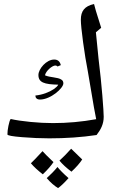

<svg xmlns="http://www.w3.org/2000/svg" viewBox="-20 -691 598 959"><path d="M226.1 0C308.6 0 387.7 -5.4 462.4 -16.6C483.4 -43.9 498 -70.8 498 -107.9C498 -123.5 495.6 -158.7 491.2 -213.9C486.8 -268.6 480.5 -329.6 472.2 -397.5L459 -529.8L485.4 -552.2L467.8 -608.4C461.9 -625.5 456.1 -646.5 449.7 -670.9C402.3 -660.6 383.8 -635.7 383.8 -592.3C383.8 -572.3 387.7 -534.7 395 -480C402.3 -425.3 410.6 -376.5 418.9 -333.5L449.2 -154.8L460.4 -95.7C388.2 -82.5 316.4 -76.2 244.6 -76.2C209 -76.2 171.4 -78.1 131.8 -82C92.3 -85.9 59.1 -90.8 33.2 -96.7C28.8 -90.3 25.4 -78.6 22 -62C18.6 -45.4 17.1 -31.2 17.1 -19.5C17.1 -14.2 41.5 -9.8 89.8 -5.9C138.2 -2 183.6 0 226.1 0ZM271 -268.1C267.1 -260.3 259.3 -253.4 249 -246.1C226.1 -230.5 191.9 -217.3 156.7 -213.9C156.7 -202.6 163.6 -193.8 179.7 -193.8C232.9 -193.8 296.4 -250.5 296.4 -274.4C296.4 -281.7 294.4 -288.6 287.1 -293C268.6 -306.2 229.5 -303.2 204.6 -314.9C209.5 -337.9 241.2 -363.8 256.3 -363.8C260.7 -363.8 264.6 -362.3 267.6 -358.9L283.7 -365.7C279.3 -384.3 268.6 -393.6 250.5 -393.6C211.9 -393.6 171.9 -347.2 171.9 -316.4C171.9 -279.3 200.7 -269.5 271 -268.1ZM247.1 118.7C218.3 91.3 200.2 73.2 192.4 64C162.6 96.2 143.6 116.2 134.3 124.5C149.4 142.6 169.4 160.6 193.8 179.7C218.3 156.2 235.8 135.7 247.1 118.7ZM335.4 51.8C314 75.7 294.4 95.7 276.9 111.3C292 129.4 312 147.9 336.9 166.5C360.8 144.5 378.4 124 390.6 105.5ZM322.3 198.7C295.4 174.8 277.3 156.2 267.1 143.1C251.5 162.1 233.4 180.7 213.4 198.7C232.4 220.7 251.5 237.3 270 248.5C283.2 239.3 300.8 222.7 322.3 198.7Z"/></svg>

Font: Noto Naskh Arabic
Style: Regular
Weight: 400
Designer: Monotype Design Team
Foundry: Monotype Imaging Inc.
Version: Version 1.07